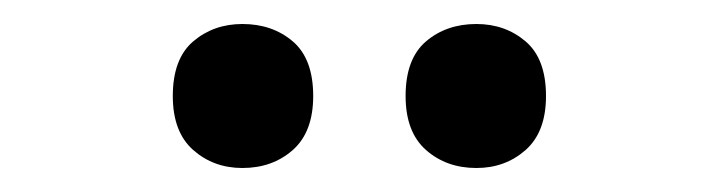

<svg xmlns="http://www.w3.org/2000/svg" viewBox="-20 -761 596 160"><path d="M124 -681Q124 -712 141 -726.5Q158 -741 182 -741Q207 -741 224 -726.5Q241 -712 241 -681Q241 -651 224 -636Q207 -621 182 -621Q158 -621 141 -636Q124 -651 124 -681ZM318 -681Q318 -712 335 -726.5Q352 -741 377 -741Q401 -741 418 -726.5Q435 -712 435 -681Q435 -651 418 -636Q401 -621 377 -621Q352 -621 335 -636Q318 -651 318 -681Z"/></svg>

Font: Noto Sans Hebrew SemiCondensed SemiBold
Style: Regular
Weight: 600
Width: 4
Designer: Monotype Design Team
Foundry: Monotype Imaging Inc.
Version: Version 2.004; ttfautohint (v1.8.4.7-5d5b)